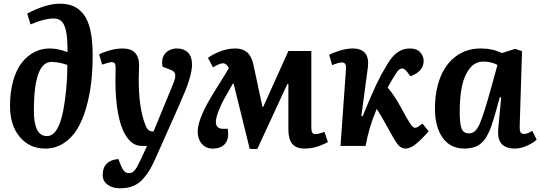

<svg xmlns="http://www.w3.org/2000/svg" viewBox="-20 -789 2921 1038"><path d="M127 -715.8Q229 -769 303.2 -769Q345.7 -769 377 -755.6Q408.2 -742.2 432.4 -710.9Q456.5 -679.7 468.8 -624.3Q481 -568.8 481 -488.8Q481 -411.1 472.7 -340.6Q464.4 -270 445.3 -204.3Q426.3 -138.7 397.2 -90.8Q368.2 -43 323.7 -14.4Q279.3 14.2 224.1 14.2Q140.1 14.2 87.2 -48.3Q34.2 -110.8 34.2 -216.8Q34.2 -292.5 51.3 -352.5Q68.4 -412.6 97.9 -450.2Q127.4 -487.8 165.8 -507.3Q204.1 -526.9 248 -526.9Q294.9 -526.9 345.2 -506.8Q345.2 -545.4 342.8 -579.1Q337.9 -640.1 320.3 -664.6Q302.7 -689 272 -689Q219.7 -689 145 -657.2ZM233.9 -53.2Q274.4 -53.2 299.8 -114Q325.2 -174.8 337.9 -305.2Q344.2 -370.1 344.2 -438Q297.9 -454.1 257.8 -454.1Q163.1 -454.1 163.1 -189.9Q163.1 -53.2 233.9 -53.2Z M825.2 57.1Q806.6 100.1 790.8 127.2Q774.9 154.3 752 179.7Q729 205.1 698.7 217Q668.5 229 628.9 229Q586.9 229 561 209.2Q535.2 189.5 535.2 157.2Q535.2 117.2 557.4 95.5Q579.6 73.7 620.1 70.8L632.8 104Q641.6 125 651.4 136Q661.1 147 678.2 147Q695.3 147 707.8 132.3Q720.2 117.7 733.9 87.9L774.9 0H749Q719.7 0 698.5 -14.2Q677.2 -28.3 658.2 -59.1Q632.3 -101.1 618.2 -177.2Q604 -253.4 604 -349.1L605 -424.8Q605 -440.4 599.9 -446.8Q594.7 -453.1 583 -453.1Q573.2 -453.1 532.2 -439.9L516.1 -495.1Q536.1 -506.3 573 -516.6Q609.9 -526.9 643.1 -526.9Q731.9 -526.9 731.9 -435.1Q731.9 -424.3 731 -399.9Q730 -375.5 730 -359.9Q730 -200.2 767.1 -110.8Q775.4 -90.8 784.7 -84.5Q793.9 -78.1 806.2 -78.1H810.1L917 -337.9Q927.2 -362.8 927.5 -377.9Q927.7 -393.1 919.9 -400.9Q912.1 -408.7 894 -415L858.9 -428.2Q850.1 -474.6 873.8 -500.7Q897.5 -526.9 937 -526.9Q974.6 -526.9 996.3 -504.6Q1018.1 -482.4 1018.1 -440.9Q1018.1 -412.1 1007.6 -373.8Q997.1 -335.4 985.8 -307.6Q974.6 -279.8 951.2 -226.1Z M1371.1 16.1H1330.1L1243.2 -335.9H1238.3Q1206.1 -280.8 1190.2 -251.2Q1174.3 -221.7 1160.6 -186.5Q1147 -151.4 1147 -127.9Q1147 -112.8 1156.2 -102.8Q1165.5 -92.8 1184.1 -92.8H1210.9Q1219.7 -43.5 1199 -14.6Q1178.2 14.2 1128.9 14.2Q1093.3 14.2 1071 -11.7Q1048.8 -37.6 1048.8 -77.1Q1048.8 -140.1 1115.2 -253.9Q1132.3 -283.7 1168 -340.1Q1203.6 -396.5 1217.3 -420.9Q1204.1 -446.8 1186 -446.8Q1166.5 -446.8 1131.8 -424.8L1104 -476.1Q1131.8 -496.6 1171.6 -511.7Q1211.4 -526.9 1252.9 -526.9Q1291.5 -526.9 1315.7 -506.3Q1339.8 -485.8 1350.1 -439L1398.9 -210.9H1402.8L1539.1 -513.2H1663.1V-100.1Q1663.1 -81.5 1667.7 -72.8Q1672.4 -64 1686 -64Q1703.6 -64 1733.9 -76.2L1752.9 -21Q1688 14.2 1627 14.2Q1581.1 14.2 1560.1 -11.2Q1539.1 -36.6 1539.1 -87.9V-334H1533.2Z M1933.6 -162.1 1940.4 -160.2Q1988.3 -276.9 2013.9 -331.1Q2039.6 -385.3 2072.8 -439.9Q2101.1 -487.3 2130.6 -507.1Q2160.2 -526.9 2195.8 -526.9Q2233.9 -526.9 2252.2 -505.9Q2270.5 -484.9 2270.5 -459Q2270.5 -431.2 2251.7 -409.7Q2232.9 -388.2 2198.7 -377L2183.6 -397Q2167 -418.9 2154.8 -418.9Q2138.2 -418.9 2123.5 -396Q2108.4 -374 2075.7 -315.9Q2078.1 -313 2085.9 -303.2Q2093.8 -293.5 2098.1 -287.4Q2102.5 -281.2 2110.1 -270.5Q2117.7 -259.8 2125.7 -246.3Q2133.8 -232.9 2142.6 -216.8Q2182.6 -143.1 2197.8 -120.6Q2212.9 -98.1 2222.7 -98.1Q2231 -98.1 2239 -103Q2247.1 -107.9 2263.7 -121.1L2297.4 -79.1Q2253.9 -29.8 2224.9 -7.8Q2195.8 14.2 2173.3 14.2Q2147.9 14.2 2130.6 -7.6Q2113.3 -29.3 2068.4 -112.8Q2044.9 -156.7 2016.6 -200.2Q1974.1 -100.1 1956.5 0H1820.8L1850.6 -417Q1851.6 -435.1 1846.4 -443.1Q1841.3 -451.2 1827.6 -451.2Q1810.5 -451.2 1775.4 -437L1759.8 -492.2Q1779.8 -503.9 1816.9 -515.4Q1854 -526.9 1885.7 -526.9Q1981.4 -526.9 1968.8 -424.8Z M2789.6 -107.9Q2788.6 -84.5 2793.7 -74.7Q2798.8 -64.9 2814.5 -64.9Q2832.5 -64.9 2857.4 -82L2881.3 -34.2Q2862.8 -16.1 2828.6 -1Q2794.4 14.2 2763.2 14.2Q2665 14.2 2673.3 -88.9L2689.5 -262.2L2682.1 -263.2L2660.2 -185.1Q2653.3 -160.6 2648.7 -145.3Q2644 -129.9 2637.2 -110.1Q2630.4 -90.3 2624.8 -78.1Q2619.1 -65.9 2611.1 -51.3Q2603 -36.6 2594.7 -27.8Q2586.4 -19 2575.4 -10Q2564.5 -1 2552 3.7Q2539.6 8.3 2523.9 11.2Q2508.3 14.2 2490.2 14.2Q2414.6 14.2 2373 -44.4Q2331.5 -103 2331.5 -201.2Q2331.5 -296.4 2359.9 -369.4Q2388.2 -442.4 2444.8 -484.6Q2501.5 -526.9 2579.1 -526.9Q2644.5 -526.9 2693.4 -502L2765.1 -524.9L2802.2 -512.2ZM2516.1 -67.9Q2550.8 -67.9 2572.8 -117.9Q2594.7 -168 2635.3 -314L2669.4 -438Q2635.3 -456.1 2593.3 -456.1Q2549.3 -456.1 2520 -419.9Q2490.7 -383.8 2478 -325Q2465.3 -266.1 2465.3 -187Q2465.3 -122.1 2475.1 -95Q2484.9 -67.9 2516.1 -67.9Z"/></svg>

Font: Literata Book
Style: Bold Italic
Weight: 700
Italic angle: -3°
Designer: Latin by Veronika Burian and Jose Scaglione. Greek by Irene Vlachou. Cyrillic by Vera Evstafieva
Foundry: TypeTogether
Version: Version 1.003;PS 001.003;hotconv 1.0.88;makeotf.lib2.5.64775